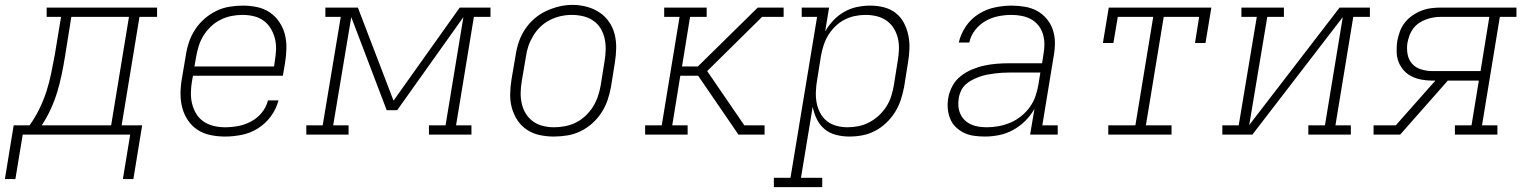

<svg xmlns="http://www.w3.org/2000/svg" viewBox="-69 -551 6239 786"><path d="M-6 182H-49L-13 -38H52Q75 -70 92.5 -106Q110 -142 121.5 -178Q133 -214 140.5 -251Q148 -288 155 -325L181 -482H122V-520H574V-482H502L429 -38H513L477 182H434L464 0H24ZM386 -38 459 -482H223L197 -319Q191 -282 183.5 -246Q176 -210 165.5 -175Q155 -140 139 -105Q123 -70 102 -38Z M852 8Q822 8 793 2Q764 -4 740.5 -19Q717 -34 701 -57.5Q685 -81 677.5 -108.5Q670 -136 670 -166Q670 -196 675 -226L692 -326Q696 -353 705 -379.5Q714 -406 730 -430.5Q746 -455 768.5 -474.5Q791 -494 817 -506.5Q843 -519 870.5 -523.5Q898 -528 925 -528Q955 -528 983.5 -522Q1012 -516 1035 -500.5Q1058 -485 1074 -461.5Q1090 -438 1097 -411Q1104 -384 1103.5 -354Q1103 -324 1098 -294L1089 -241H721L717 -219Q713 -196 712.5 -172Q712 -148 717.5 -126Q723 -104 734.5 -85Q746 -66 764.5 -53.5Q783 -41 805.5 -35.5Q828 -30 852 -30Q879 -30 906 -35Q933 -40 958.5 -53.5Q984 -67 1002.5 -89.5Q1021 -112 1028 -140H1071Q1062 -105 1040 -75Q1018 -45 987 -25.5Q956 -6 921 1Q886 8 852 8ZM1053 -279 1056 -301Q1060 -324 1061 -347.5Q1062 -371 1056.5 -393Q1051 -415 1039.5 -434Q1028 -453 1010.5 -466Q993 -479 970.5 -484.5Q948 -490 924 -490Q901 -490 878.5 -485.5Q856 -481 834.5 -470.5Q813 -460 795 -443Q777 -426 764.5 -406Q752 -386 745 -364Q738 -342 734 -319L727 -279Z M1185 0V-38H1252L1326 -482H1263V-520H1396L1542 -139L1813 -520H1939V-482H1871L1798 -38H1861V0H1687V-38H1755L1828 -481L1557 -100H1514L1369 -481L1295 -38H1358V0Z M2198 8Q2169 8 2140.5 2Q2112 -4 2088.5 -19.5Q2065 -35 2049.5 -58.5Q2034 -82 2026.5 -109Q2019 -136 2019.5 -166Q2020 -196 2025 -226L2042 -326Q2046 -353 2055 -379.5Q2064 -406 2080 -430.5Q2096 -455 2118.5 -474.5Q2141 -494 2167 -506Q2193 -518 2220 -524.5Q2247 -531 2275 -531Q2304 -531 2332.5 -523.5Q2361 -516 2384.5 -500.5Q2408 -485 2424 -462Q2440 -439 2447 -411.5Q2454 -384 2453.5 -354Q2453 -324 2448 -294L2432 -194Q2427 -167 2418 -140.5Q2409 -114 2393 -89.5Q2377 -65 2355 -45.5Q2333 -26 2307 -13.5Q2281 -1 2253 3.5Q2225 8 2198 8ZM2199 -30Q2222 -30 2245 -34.5Q2268 -39 2289 -49.5Q2310 -60 2328 -77Q2346 -94 2358.5 -114Q2371 -134 2378.5 -156Q2386 -178 2390 -201L2406 -301Q2410 -324 2410.5 -348Q2411 -372 2406 -394Q2401 -416 2389.5 -435Q2378 -454 2359.5 -466.5Q2341 -479 2318.5 -484.5Q2296 -490 2272 -490Q2249 -490 2226.5 -485Q2204 -480 2183 -469.5Q2162 -459 2144.5 -442.5Q2127 -426 2114.5 -405.5Q2102 -385 2094.5 -363.5Q2087 -342 2084 -319L2067 -219Q2063 -196 2062.5 -172.5Q2062 -149 2067 -127Q2072 -105 2083.5 -86Q2095 -67 2113 -54Q2131 -41 2153.5 -35.5Q2176 -30 2199 -30Z M2572 0V-38H2640L2713 -482H2650V-520H2824V-482H2756L2723 -279H2788L3033 -520H3139V-482H3051L2826 -260L2978 -38H3061V0H2954L2789 -241H2716L2683 -38H2746V0Z M3099 215V177H3167L3276 -482H3213V-520H3325L3309 -422Q3323 -447 3343 -468Q3363 -489 3388 -503Q3413 -517 3440 -522.5Q3467 -528 3494 -528Q3494 -528 3494 -528Q3494 -528 3494 -528Q3523 -528 3550 -521Q3577 -514 3598 -497.5Q3619 -481 3631.5 -457Q3644 -433 3649.5 -406.5Q3655 -380 3654 -351.5Q3653 -323 3648 -294L3632 -194Q3627 -168 3618.5 -142Q3610 -116 3595 -92Q3580 -68 3559 -48Q3538 -28 3513 -15Q3488 -2 3461.5 3Q3435 8 3408 8Q3380 8 3353 1Q3326 -6 3306 -23Q3286 -40 3274.5 -64Q3263 -88 3258 -114L3210 177H3297V215ZM3400 -30Q3423 -30 3445.5 -34.5Q3468 -39 3489 -50Q3510 -61 3528 -77.5Q3546 -94 3559 -114Q3572 -134 3579 -156Q3586 -178 3590 -201L3606 -301Q3610 -324 3611 -347.5Q3612 -371 3607 -393Q3602 -415 3590.5 -434Q3579 -453 3561 -466Q3543 -479 3520.5 -484.5Q3498 -490 3475 -490Q3453 -490 3431 -485.5Q3409 -481 3388.5 -470.5Q3368 -460 3351 -443.5Q3334 -427 3322 -407.5Q3310 -388 3303 -366.5Q3296 -345 3292 -323L3276 -223Q3272 -200 3271 -176.5Q3270 -153 3274 -131Q3278 -109 3288.5 -89Q3299 -69 3316 -55.5Q3333 -42 3355 -36Q3377 -30 3400 -30Z M3963 8Q3941 8 3919 5Q3897 2 3878 -7Q3859 -16 3844 -30.5Q3829 -45 3821 -64.5Q3813 -84 3811 -106Q3809 -128 3813 -150Q3817 -175 3830 -199Q3843 -223 3864 -239.5Q3885 -256 3910 -266.5Q3935 -277 3960.5 -282.5Q3986 -288 4011.5 -290Q4037 -292 4062 -292H4197L4203 -331Q4207 -352 4206.5 -373Q4206 -394 4200 -413Q4194 -432 4181.5 -447.5Q4169 -463 4151.5 -472.5Q4134 -482 4113.5 -486Q4093 -490 4072 -490Q4045 -490 4017.5 -484.5Q3990 -479 3965.5 -465Q3941 -451 3923 -428Q3905 -405 3899 -377H3856Q3864 -412 3885 -443Q3906 -474 3937 -493.5Q3968 -513 4003 -520.5Q4038 -528 4072 -528Q4099 -528 4126 -523.5Q4153 -519 4175.5 -507Q4198 -495 4215 -475Q4232 -455 4240.5 -430.5Q4249 -406 4249.5 -379Q4250 -352 4245 -324L4198 -38H4261V0H4148L4166 -106Q4151 -79 4128.5 -56.5Q4106 -34 4078.5 -19Q4051 -4 4021.5 2Q3992 8 3963 8ZM3971 -30Q3995 -30 4019.5 -34.5Q4044 -39 4067.5 -49Q4091 -59 4111.5 -75.5Q4132 -92 4147 -113Q4162 -134 4170 -157.5Q4178 -181 4182 -205L4190 -254H4062Q4047 -254 4031.5 -253Q4016 -252 4000.5 -250Q3985 -248 3970 -245Q3955 -242 3940 -236.5Q3925 -231 3910.5 -223.5Q3896 -216 3884 -205Q3872 -194 3865 -179Q3858 -164 3856 -149Q3853 -132 3854.5 -115.5Q3856 -99 3862.5 -84.5Q3869 -70 3880.5 -59Q3892 -48 3906.5 -41.5Q3921 -35 3937.5 -32.5Q3954 -30 3971 -30Z M4468 0V-38H4579L4652 -482H4507L4489 -375H4446L4470 -520H4890L4866 -375H4823L4840 -482H4695L4622 -38H4727V0Z M4935 0V-38H5002L5076 -482H5013V-520H5187V-482H5119L5045 -39L5415 -520H5539V-482H5471L5398 -38H5461V0H5287V-38H5355L5428 -481L5058 0Z M5554 0V-38H5645L5807 -221H5794Q5772 -221 5750.5 -225Q5729 -229 5710.5 -238Q5692 -247 5678 -262.5Q5664 -278 5656.5 -297.5Q5649 -317 5648.5 -339Q5648 -361 5651 -383Q5655 -403 5662 -422.5Q5669 -442 5682 -458.5Q5695 -475 5713 -487.5Q5731 -500 5750.5 -507.5Q5770 -515 5790 -517.5Q5810 -520 5830 -520H6139V-482H6071L5998 -38H6061V0H5887V-38H5955L5985 -221H5858L5663 0ZM5794 -260H5992L6028 -482H5830Q5815 -482 5799.5 -479.5Q5784 -477 5769 -471.5Q5754 -466 5740.5 -457Q5727 -448 5717 -435Q5707 -422 5701.5 -407Q5696 -392 5693 -377Q5689 -354 5693 -330.5Q5697 -307 5711.5 -290.5Q5726 -274 5748.5 -267Q5771 -260 5794 -260Z"/></svg>

Font: Iosevka Etoile XLtObl
Style: Regular
Weight: 200
Italic angle: -9°
Designer: Belleve Invis
Foundry: Belleve Invis
Version: Version 15.5.2; ttfautohint (v1.8.4)